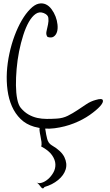

<svg xmlns="http://www.w3.org/2000/svg" viewBox="-20 -744 632 1105"><path d="M176.8 -14.6Q129.9 -28.3 98.6 -59.1Q67.4 -89.8 48.8 -131.8Q30.3 -173.8 23.4 -224.6Q16.6 -275.4 19.5 -328.6Q22.5 -381.8 34.2 -436Q45.9 -490.2 64 -538.6Q82 -586.9 105 -626.5Q127.9 -666 154.3 -692.4Q179.7 -717.8 202.1 -722.7Q224.6 -727.5 243.2 -719.2Q261.7 -710.9 276.4 -691.4Q291 -671.9 299.8 -648.9Q308.6 -626 311 -602.1Q313.5 -578.1 308.1 -560.5Q302.7 -543 289.6 -533.7Q276.4 -524.4 253.9 -531.2Q243.2 -543.9 247.6 -563.5Q252 -583 256.3 -603Q260.7 -623 258.3 -641.1Q255.9 -659.2 231.4 -668.9Q207 -678.7 185.5 -664.1Q164.1 -649.4 146 -617.7Q127.9 -585.9 113.8 -541.5Q99.6 -497.1 89.8 -447.8Q80.1 -398.4 75.7 -347.7Q71.3 -296.9 71.8 -252.4Q72.3 -208 79.1 -173.8Q85.9 -139.6 99.6 -123Q120.1 -98.6 144 -85Q168 -71.3 194.3 -65.4Q220.7 -59.6 249.5 -59.6Q278.3 -59.6 307.6 -61.5Q341.8 -63.5 370.1 -77.6Q398.4 -91.8 424.8 -109.4Q451.2 -127 476.6 -144Q502 -161.1 531.2 -168.9Q567.4 -179.7 571.8 -167.5Q576.2 -155.3 556.2 -132.8Q536.1 -110.4 496.6 -82.5Q457 -54.7 405.3 -34.2Q353.5 -13.7 294.4 -5.9Q235.4 2 176.8 -14.6ZM190.4 305.7Q202.1 313.5 220.7 307.6Q239.3 301.8 256.8 286.6Q274.4 271.5 287.1 249Q299.8 226.6 298.8 201.2Q297.9 175.8 279.3 148.9Q260.7 122.1 216.8 98.6Q220.7 89.8 218.8 73.2Q216.8 56.6 212.9 39.1Q209 21.5 207.5 6.3Q206.1 -8.8 211.9 -14.6Q229.5 -33.2 234.4 -23.4Q239.3 -13.7 242.2 8.3Q245.1 30.3 251.5 55.2Q257.8 80.1 277.3 91.8Q333 124 350.6 160.6Q368.2 197.3 357.9 231Q347.7 264.6 314.5 292Q281.2 319.3 236.3 332Q230.5 340.8 226.1 340.3Q221.7 339.8 216.8 334Q211.9 328.1 205.6 319.8Q199.2 311.5 190.4 305.7Z"/></svg>

Font: Give You Glory
Style: Regular
Weight: 400
Designer: Kimberly Geswein
Foundry: Kimberly Geswein
Version: Version 1.002